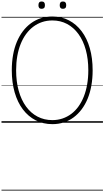

<svg xmlns="http://www.w3.org/2000/svg" viewBox="-20 -1644 1399 2572"><path d="M682 19Q558 19 458 -32.5Q358 -84 286.5 -178.5Q215 -273 176.5 -406Q138 -539 138 -703Q138 -812 155 -907.5Q172 -1003 205.5 -1083Q239 -1163 286.5 -1225.5Q334 -1288 394.5 -1332.5Q455 -1377 527 -1400Q599 -1423 681 -1423Q804 -1423 903 -1371.5Q1002 -1320 1073.5 -1225.5Q1145 -1131 1183 -998.5Q1221 -866 1221 -702Q1221 -594 1204 -498Q1187 -402 1154 -322Q1121 -242 1073.5 -179Q1026 -116 966 -71.5Q906 -27 834.5 -4Q763 19 682 19ZM682 -35Q753 -35 817 -56.5Q881 -78 935 -118.5Q989 -159 1031 -217.5Q1073 -276 1102.5 -350Q1132 -424 1147.5 -513Q1163 -602 1163 -703Q1163 -854 1129 -977Q1095 -1100 1031 -1188Q967 -1276 878.5 -1323Q790 -1370 682 -1370Q608 -1370 544 -1348.5Q480 -1327 426 -1286.5Q372 -1246 329.5 -1188Q287 -1130 257 -1055.5Q227 -981 211.5 -892.5Q196 -804 196 -703Q196 -551 230.5 -428Q265 -305 329 -217Q393 -129 482.5 -82Q572 -35 682 -35ZM538 -1526Q516 -1526 505.5 -1537.5Q495 -1549 495 -1574Q495 -1600 505.5 -1612Q516 -1624 538 -1624Q560 -1624 571 -1612Q582 -1600 582 -1575Q582 -1549 571 -1537.5Q560 -1526 538 -1526ZM823 -1526Q801 -1526 790.5 -1537.5Q780 -1549 780 -1574Q780 -1600 790.5 -1612Q801 -1624 823 -1624Q845 -1624 856 -1612Q867 -1600 867 -1575Q867 -1549 856 -1537.5Q845 -1526 823 -1526ZM0 898H1359V908H0ZM0 -20H1359V0H0ZM0 -505H1359V-500H0ZM0 -1418H1359V-1408H0Z"/></svg>

Font: Playwrite FR Trad Guides
Style: Regular
Weight: 400
Designer: Veronika Burian, José Scaglione
Foundry: TypeTogether
Version: Version 1.003